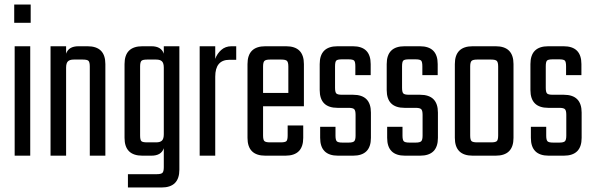

<svg xmlns="http://www.w3.org/2000/svg" viewBox="-20 -690 2633 851"><path d="M43 -589V-670H116V-589ZM114 0H45V-485H114Z M328 -485H368Q447 -485 447 -406V0H378V-395Q378 -414 372.5 -420Q367 -426 347 -426H307Q289 -426 281 -418Q273 -410 273 -390V0H204V-485H273V-452Q284 -485 328 -485Z M706 -485H775V62Q775 141 696 141H547V82H675Q694 82 700 76Q706 70 706 51V-33Q695 0 651 0H611Q532 0 532 -79V-406Q532 -485 611 -485H651Q695 -485 706 -452ZM632 -59H672Q690 -59 698 -67Q706 -75 706 -95V-390Q706 -410 698 -418Q690 -426 672 -426H632Q612 -426 606.5 -420Q601 -414 601 -395V-90Q601 -70 606.5 -64.5Q612 -59 632 -59Z M1006 -485H1027V-425H997Q934 -425 934 -350V0H865V-485H934V-429Q942 -452 960.5 -468.5Q979 -485 1006 -485Z M1156 -485H1248Q1327 -485 1327 -406V-219H1146V-90Q1146 -70 1152 -64.5Q1158 -59 1177 -59H1224Q1244 -59 1249.5 -64.5Q1255 -70 1255 -90V-134H1324V-79Q1324 0 1245 0H1156Q1077 0 1077 -79V-406Q1077 -485 1156 -485ZM1146 -278H1258V-395Q1258 -414 1252 -420Q1246 -426 1227 -426H1177Q1158 -426 1152 -420Q1146 -414 1146 -395Z M1556 -89V-181Q1556 -200 1550 -206Q1544 -212 1525 -212H1476Q1397 -212 1397 -291V-406Q1397 -485 1476 -485H1544Q1623 -485 1623 -406V-357H1555V-396Q1555 -416 1549.5 -421.5Q1544 -427 1524 -427H1496Q1476 -427 1470.5 -421.5Q1465 -416 1465 -396V-301Q1465 -282 1470.5 -276Q1476 -270 1496 -270H1545Q1624 -270 1624 -191V-79Q1624 0 1545 0H1478Q1399 0 1399 -79V-128H1467V-89Q1467 -70 1472.5 -64Q1478 -58 1498 -58H1525Q1544 -58 1550 -64Q1556 -70 1556 -89Z M1853 -89V-181Q1853 -200 1847 -206Q1841 -212 1822 -212H1773Q1694 -212 1694 -291V-406Q1694 -485 1773 -485H1841Q1920 -485 1920 -406V-357H1852V-396Q1852 -416 1846.5 -421.5Q1841 -427 1821 -427H1793Q1773 -427 1767.5 -421.5Q1762 -416 1762 -396V-301Q1762 -282 1767.5 -276Q1773 -270 1793 -270H1842Q1921 -270 1921 -191V-79Q1921 0 1842 0H1775Q1696 0 1696 -79V-128H1764V-89Q1764 -70 1769.5 -64Q1775 -58 1795 -58H1822Q1841 -58 1847 -64Q1853 -70 1853 -89Z M2075 -485H2177Q2256 -485 2256 -406V-79Q2256 0 2177 0H2075Q1996 0 1996 -79V-406Q1996 -485 2075 -485ZM2188 -90V-395Q2188 -414 2182 -420Q2176 -426 2157 -426H2095Q2076 -426 2070 -420Q2064 -414 2064 -395V-90Q2064 -70 2070 -64.5Q2076 -59 2095 -59H2157Q2176 -59 2182 -64.5Q2188 -70 2188 -90Z M2490 -89V-181Q2490 -200 2484 -206Q2478 -212 2459 -212H2410Q2331 -212 2331 -291V-406Q2331 -485 2410 -485H2478Q2557 -485 2557 -406V-357H2489V-396Q2489 -416 2483.5 -421.5Q2478 -427 2458 -427H2430Q2410 -427 2404.5 -421.5Q2399 -416 2399 -396V-301Q2399 -282 2404.5 -276Q2410 -270 2430 -270H2479Q2558 -270 2558 -191V-79Q2558 0 2479 0H2412Q2333 0 2333 -79V-128H2401V-89Q2401 -70 2406.5 -64Q2412 -58 2432 -58H2459Q2478 -58 2484 -64Q2490 -70 2490 -89Z"/></svg>

Font: Teko Light
Style: Regular
Weight: 300
Designer: Manushi Parikh, Jonny Pinhorn
Foundry: Indian Type Foundry
Version: Version 1.105;PS 1.0;hotconv 1.0.78;makeotf.lib2.5.61930; tt